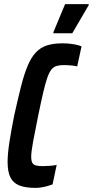

<svg xmlns="http://www.w3.org/2000/svg" viewBox="-20 -907 452 935"><path d="M153 8Q104 8 74 -4Q44 -16 30.5 -43.5Q17 -71 17 -118Q17 -157 25.5 -213Q34 -269 49 -344Q67 -425 82 -484.5Q97 -544 114 -585Q131 -626 153.5 -650.5Q176 -675 207.5 -685.5Q239 -696 284 -696Q303 -696 321 -694Q339 -692 354 -688.5Q369 -685 377 -681L356 -584Q346 -586 334.5 -587.5Q323 -589 312 -589.5Q301 -590 292 -590Q271 -590 256.5 -586Q242 -582 231 -569Q220 -556 210.5 -529Q201 -502 190.5 -457Q180 -412 166 -344Q150 -266 141 -216.5Q132 -167 132 -144Q132 -124 137.5 -114Q143 -104 156 -101Q169 -98 188 -98Q205 -98 224 -99.5Q243 -101 256 -104L236 -9Q226 -5 211.5 -1Q197 3 182 5.5Q167 8 153 8ZM240 -745V-750L297 -887H412V-882L332 -745Z"/></svg>

Font: Saira ExtraCondensed
Style: Bold Italic
Weight: 700
Width: 2
Italic angle: -12°
Designer: Hector Gatti with collaboration of the Omnibus-Type team
Foundry: Omnibus-Type
Version: Version 1.101